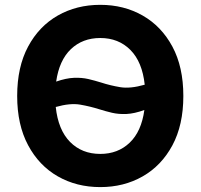

<svg xmlns="http://www.w3.org/2000/svg" viewBox="-20 -757 822 787"><path d="M731.5 -363.6Q731.5 -244.7 686.6 -161.2Q641.7 -77.8 564.6 -33.9Q487.6 9.9 391 9.9Q294 9.9 217 -34.1Q139.9 -78.1 95.2 -161.8Q50.4 -245.4 50.4 -363.6Q50.4 -482.6 95.2 -566.1Q139.9 -649.5 217 -693.4Q294 -737.2 391 -737.2Q487.6 -737.2 564.6 -693.4Q641.7 -649.5 686.6 -566.1Q731.5 -482.6 731.5 -363.6ZM391 -126.1Q463.4 -126.1 511.5 -172.1Q559.7 -218 571.7 -306.1Q530.5 -291.2 498.4 -289.8Q466.3 -288.4 439.3 -294.7Q412.3 -301.1 386.4 -309.3Q349.4 -321 308.6 -328.1Q267.8 -335.2 208.5 -318.5Q218.4 -224.8 267 -175.4Q315.7 -126.1 391 -126.1ZM573.2 -409.8Q563.2 -503.2 514.6 -552.2Q465.9 -601.2 391 -601.2Q318.5 -601.2 270.6 -555.6Q222.7 -509.9 210.2 -422.6Q251.4 -436.8 283.2 -438Q315 -439.3 341.8 -433.1Q368.6 -426.8 394.5 -418.7Q431.5 -406.6 472.7 -399.7Q513.8 -392.8 573.2 -409.8Z"/></svg>

Font: Inter UI
Style: Bold
Weight: 700
Designer: Rasmus Andersson
Foundry: rsms
Version: 3.2;8d6f07862